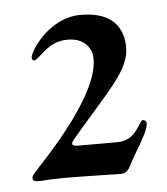

<svg xmlns="http://www.w3.org/2000/svg" viewBox="-37 -843 384 442"><g transform="rotate(-5 154.5 -622.5)"><path d="M223.4 -509.2H134.6C117.5 -509.2 115.4 -513.5 126.4 -526.6C212.7 -628.6 264.2 -672.9 262.8 -727.3C261.4 -780.5 227.3 -808.6 164.8 -808.6C90.9 -808.6 44 -734.4 44 -719.8C44 -715.2 47.6 -713.4 49.7 -713.4C51.5 -713.4 55.4 -715.9 59.7 -719.5C76 -733.3 93.4 -754.3 130 -754.3C165.5 -754.3 184.7 -733.7 185.7 -706.7C188.2 -614.7 34.1 -464.8 29.5 -457C22 -448.9 21.7 -446.7 21.7 -443.2C21.7 -437.9 25.9 -435.7 36.9 -435.7C48.3 -435.7 56.1 -437.9 100.1 -437.9C139.6 -437.9 218 -435.7 225.1 -435.7C244.3 -435.7 246.8 -453.1 258.9 -473C283.7 -513.8 294.7 -535.2 294.7 -546.2C294.7 -548.3 293.3 -554.7 286.2 -554.7C277 -554.7 269.5 -509.2 223.4 -509.2Z"/></g></svg>

Font: Margiela Serif Semibold
Style: Regular
Weight: 600
Designer: Andreas Faust, Stefan Endress
Version: Version 1.002;FEAKit 1.0